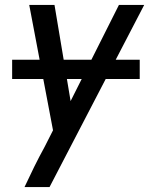

<svg xmlns="http://www.w3.org/2000/svg" viewBox="-20 -540 640 775"><path d="M79 215Q98 174 118 133.5Q138 93 160 53L194 -14L98 -520H200L265 -132L460 -520H562L180 215ZM544 -221H29V-299H544Z"/></svg>

Font: Iosevka Aile Medium Oblique
Style: Regular
Weight: 500
Italic angle: -9°
Designer: Belleve Invis
Foundry: Belleve Invis
Version: Version 31.1.0; ttfautohint (v1.8.4)